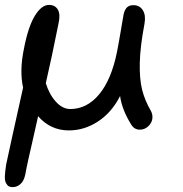

<svg xmlns="http://www.w3.org/2000/svg" viewBox="-22 -520 742 780"><path d="M29.8 240.2Q20.5 240.2 14.2 237.1Q7.8 233.9 2.4 223.9Q-2.9 213.9 -2.2 196Q-1.5 178.2 2.9 148.9Q18.6 74.7 71.8 -164.1Q56.6 -232.9 75.2 -321.8Q92.3 -411.1 119.4 -455.6Q146.5 -500 176.8 -500Q202.1 -500 213.1 -480.7Q224.1 -461.4 215.8 -424.8Q188.5 -288.1 164.1 -182.1Q178.2 -136.2 205.1 -106.7Q231.9 -77.1 263.2 -77.1Q331.1 -77.1 380.6 -136.5Q430.2 -195.8 453.1 -308.1Q461.4 -350.6 468.8 -395.3Q476.1 -439.9 480 -460.9Q483.9 -479.5 493.2 -489.3Q502.4 -499 520 -499Q545.4 -499 558.3 -478.3Q571.3 -457.5 564.9 -422.9Q547.4 -331.1 545.9 -264.9Q544.4 -198.7 555.4 -155.3Q566.4 -111.8 590.8 -69.8Q599.1 -54.7 596.9 -37.6Q594.7 -20.5 580.1 -6.8Q565.4 6.8 545.9 6.8Q522.5 6.8 509.8 -16.1Q473.6 -74.2 465.8 -129.9Q432.6 -64 377 -27.1Q321.3 9.8 257.8 9.8Q183.1 9.8 132.8 -47.9Q125.5 -14.2 112.8 41.3Q100.1 96.7 92.5 130.6Q85 164.6 81.1 187Q75.7 214.8 61.3 227.5Q46.9 240.2 29.8 240.2Z"/></svg>

Font: Shantell Sans Normal
Style: Italic
Weight: 400
Italic angle: -11.31°
Designer: Stephen Nixon, Anya Danilova, Shantell Martin
Foundry: Arrow Type
Version: Version 1.006;[559af2be0]